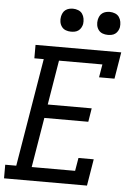

<svg xmlns="http://www.w3.org/2000/svg" viewBox="-64 -994 726 1040"><g transform="rotate(5 299.0 -474.0)"><path d="M-2 0V-74H58L156 -662H105V-735H571L547 -590H463L475 -661H239L199 -419H438L426 -345H187L142 -74H378L390 -145H473L449 0ZM490 -823Q475 -823 461.5 -828Q448 -833 439.5 -844.5Q431 -856 428.5 -870.5Q426 -885 429 -900Q431 -910 436 -920Q441 -930 450 -936.5Q459 -943 469.5 -945.5Q480 -948 490 -948Q505 -948 519 -942.5Q533 -937 541 -925.5Q549 -914 551.5 -899.5Q554 -885 552 -870Q550 -860 544.5 -850Q539 -840 530 -833.5Q521 -827 510.5 -825Q500 -823 490 -823ZM290 -823Q275 -823 261.5 -828Q248 -833 239.5 -844.5Q231 -856 228.5 -870.5Q226 -885 229 -900Q231 -910 236 -920Q241 -930 250 -936.5Q259 -943 269.5 -945.5Q280 -948 290 -948Q305 -948 319 -942.5Q333 -937 341 -925.5Q349 -914 351.5 -899.5Q354 -885 352 -870Q350 -860 344.5 -850Q339 -840 330 -833.5Q321 -827 310.5 -825Q300 -823 290 -823Z"/></g></svg>

Font: Iosevka Slab Extended Oblique
Style: Regular
Weight: 400
Width: 7
Italic angle: -9°
Monospace: yes
Designer: Belleve Invis
Foundry: Belleve Invis
Version: Version 11.1.0; ttfautohint (v1.8.3)